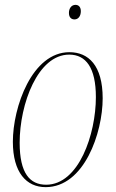

<svg xmlns="http://www.w3.org/2000/svg" viewBox="-20 -761 476 791"><path d="M287 -681C302 -681 313 -694 313 -715C313 -732 304 -741 291 -741C274 -741 264 -726 264 -708C264 -689 274 -681 287 -681ZM168 10C327 10 403 -214 403 -356C403 -492 344 -546 266 -546C112 -546 33 -320 33 -177C33 -50 89 10 168 10ZM170 0C103 0 61 -47 61 -173C61 -333 136 -536 265 -536C334 -536 375 -482 375 -361C375 -209 305 0 170 0Z"/></svg>

Font: Noto Serif Display Condensed Thin
Style: Italic
Weight: 100
Width: 3
Italic angle: -12°
Designer: Monotype Design Team
Foundry: Monotype Imaging Inc.
Version: Version 2.009